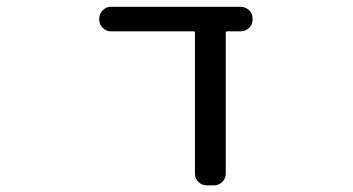

<svg xmlns="http://www.w3.org/2000/svg" viewBox="-20 -567 1040 566"><path d="M645.5 -54.7Q645.5 -41 635.3 -30.8Q625 -20.5 611.3 -20.5H589.8Q575.2 -20.5 564.9 -30.8Q554.7 -41 554.7 -54.7V-470.7Q554.7 -474.6 550.8 -474.6H306.6Q293 -474.6 282.7 -484.9Q272.5 -495.1 272.5 -509.8V-511.7Q272.5 -526.4 282.7 -536.6Q293 -546.9 306.6 -546.9H689.5Q704.1 -546.9 714.4 -536.6Q724.6 -526.4 724.6 -511.7V-509.8Q724.6 -495.1 714.4 -484.9Q704.1 -474.6 689.5 -474.6H650.4Q645.5 -474.6 645.5 -470.7Z"/></svg>

Font: Rounded-L Mgen+ 2m regular
Style: Regular
Weight: 400
Designer: [Source Han Sans]
Ryoko NISHIZUKA  (kana & ideographs); Paul D. Hunt (Latin, Greek & Cyrillic); Wenlong ZHANG  (bopomofo
Version: Version 1.059.20150602